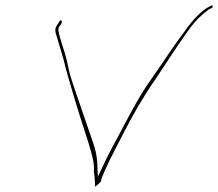

<svg xmlns="http://www.w3.org/2000/svg" viewBox="-20 -736 852 751"><path d="M202 -636C196 -627 196 -621 197 -610C206 -577 219 -538 229 -502C243 -440 291 -284 314 -215C322 -190 329 -169 334 -150C341 -124 350 -95 347 -65L350 -44C351 -34 351 -21 352 -8V-5C357 -9 366 -17 374 -25C377 -39 384 -56 392 -73C413 -121 440 -169 466 -221C502 -290 542 -361 588 -426C630 -489 674 -558 713 -612C730 -636 746 -655 760 -668C773 -681 784 -690 793 -696V-697L810 -706C814 -708 811 -719 808 -715L791 -706C761 -687 732 -656 704 -616C662 -561 620 -495 574 -430C528 -366 490 -293 453 -223C430 -179 410 -145 391 -104L363 -45L360 -104C357 -146 345 -176 330 -219C318 -256 261 -416 252 -451L240 -505C231 -541 216 -577 209 -614C208 -619 208 -624 211 -630L212 -632L219 -642C219 -642 221 -646 221 -647L222 -648C223 -655 219 -657 218 -657C217 -657 212 -654 210 -648ZM791 -706Z"/></svg>

Font: Stray Cat
Style: HlExtObl
Weight: 100
Version: Version 1.0